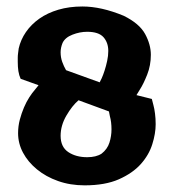

<svg xmlns="http://www.w3.org/2000/svg" viewBox="-20 -554 515 586"><path d="M396.5 -263.7 443.4 -252 448.2 -233.4Q451.2 -222.7 453.1 -207.5Q455.1 -192.4 455.1 -174.8Q455.1 -146.5 444.8 -113.8Q434.6 -81.1 409.7 -53.2Q384.8 -25.4 342.8 -6.8Q300.8 11.7 238.3 11.7Q194.3 11.7 157.2 -1.5Q120.1 -14.6 92.8 -37.1Q65.4 -59.6 50.3 -87.9Q35.2 -116.2 35.2 -147.5Q35.2 -168.9 40.5 -189Q45.9 -209 53.2 -226.1Q60.5 -243.2 69.3 -256.8Q78.1 -270.5 85.9 -279.3L97.7 -293.9L43 -313.5Q38.1 -324.2 36.1 -336.9Q34.2 -349.6 34.2 -365.2Q34.2 -372.1 34.2 -378.4Q34.2 -384.8 35.2 -391.6L37.1 -406.2Q43 -432.6 59.1 -456.1Q75.2 -479.5 100.1 -497.1Q125 -514.6 158.2 -524.4Q191.4 -534.2 231.4 -534.2Q289.1 -534.2 357.4 -505.9Q405.3 -482.4 422.9 -450.2Q440.4 -418 440.4 -386.7Q440.4 -354.5 429.2 -326.2Q418 -297.9 407.2 -281.2ZM290 -85Q307.6 -98.6 314 -118.7Q320.3 -138.7 320.3 -159.2Q320.3 -181.6 315.4 -199.2L312.5 -213.9L219.7 -248Q200.2 -231.4 182.6 -201.2Q165 -170.9 165 -139.6Q165 -105.5 188.5 -89.8Q211.9 -74.2 246.1 -74.2Q273.4 -74.2 290 -85ZM170.9 -422.9Q165 -408.2 165 -394.5Q165 -378.9 169.9 -365.2Q174.8 -351.6 181.6 -339.8L284.2 -302.7Q286.1 -305.7 290.5 -315.4Q294.9 -325.2 299.3 -338.9Q303.7 -352.5 307.1 -368.2Q310.5 -383.8 310.5 -398.4Q310.5 -423.8 295.9 -440.4Q281.2 -457 246.1 -457Q223.6 -457 201.2 -448.2Q178.7 -439.5 170.9 -422.9Z"/></svg>

Font: Shorif Bongobondhu ANSI V2
Style: Regular
Weight: 400
Designer: Shorif Uddin Shishir, Shorif art & Design, e-mail : shorifart@gmail.com, facebook : Shorif2001
Foundry: Lipighor Font Foundry
Version: Designed By Shorif Uddin Shishir | Build By Niladri Shekhar 